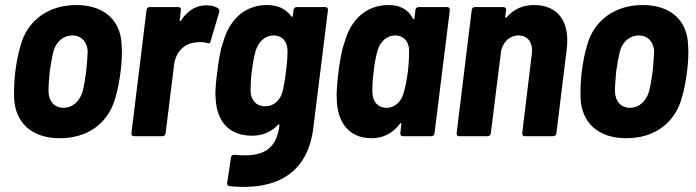

<svg xmlns="http://www.w3.org/2000/svg" viewBox="-20 -542 2771 764"><path d="M218 8C332 8 413 -54 440 -156C449 -185 456 -226 460 -258C464 -291 467 -333 464 -361C462 -459 396 -522 284 -522C171 -522 88 -459 62 -361C53 -333 45 -291 41 -258C37 -226 35 -184 36 -155C39 -54 106 8 218 8ZM233 -113C197 -113 175 -138 173 -176C173 -200 175 -229 178 -258C182 -287 187 -315 193 -339C204 -377 233 -401 268 -401C303 -401 326 -377 329 -339C328 -315 326 -287 323 -258C319 -230 315 -201 308 -176C296 -138 268 -113 233 -113Z M802 -521C757 -521 724 -497 700 -460C697 -456 694 -457 695 -462L700 -502C701 -509 696 -514 689 -514H576C569 -514 564 -509 563 -502L503 -12C502 -5 506 0 513 0H626C633 0 639 -5 639 -12L673 -286C679 -333 712 -367 751 -372C770 -376 791 -375 804 -371C811 -368 816 -369 818 -378L852 -493C854 -499 853 -505 848 -509C838 -515 823 -521 802 -521Z M1148 -502 1145 -479C1145 -475 1141 -473 1139 -477C1118 -507 1084 -522 1043 -522C954 -522 892 -464 867 -371C857 -346 849 -295 845 -259C840 -225 835 -175 838 -153C842 -50 900 -2 982 -2C1024 -2 1058 -16 1086 -45C1089 -49 1092 -47 1092 -43C1080 51 1029 86 913 74C905 74 900 77 899 85L884 186C883 193 886 198 894 199C1081 217 1205 148 1227 -35L1285 -502C1286 -509 1281 -514 1274 -514H1161C1154 -514 1149 -509 1148 -502ZM1104 -177C1095 -143 1070 -119 1035 -119C1000 -119 979 -143 977 -178C977 -200 978 -226 982 -259C986 -291 991 -318 998 -342C1009 -376 1035 -401 1069 -401C1103 -401 1123 -377 1124 -342C1124 -318 1123 -296 1118 -259C1114 -223 1110 -201 1104 -177Z M1633 -502 1629 -469C1628 -464 1625 -464 1623 -468C1604 -505 1571 -522 1527 -522C1435 -522 1374 -462 1350 -370C1340 -346 1332 -295 1327 -258C1323 -222 1318 -173 1320 -151C1321 -54 1369 8 1459 8C1503 8 1543 -11 1572 -50C1575 -54 1578 -53 1577 -48L1573 -12C1572 -5 1576 0 1583 0H1696C1703 0 1709 -5 1709 -12L1770 -502C1770 -509 1766 -514 1759 -514H1646C1639 -514 1634 -509 1633 -502ZM1586 -172C1577 -138 1552 -113 1518 -113C1484 -113 1464 -137 1462 -171C1461 -195 1462 -220 1467 -257C1471 -294 1476 -319 1483 -343C1493 -377 1520 -401 1553 -401C1586 -401 1606 -377 1608 -344C1608 -319 1607 -294 1603 -257C1598 -220 1593 -195 1586 -172Z M2105 -522C2065 -522 2027 -509 1997 -474C1993 -470 1990 -471 1990 -475L1994 -502C1995 -509 1990 -514 1983 -514H1870C1863 -514 1858 -509 1857 -502L1797 -12C1796 -5 1800 0 1807 0H1920C1927 0 1933 -5 1933 -12L1974 -340C1983 -377 2009 -401 2043 -401C2081 -401 2102 -372 2096 -326L2058 -12C2057 -5 2061 0 2068 0H2181C2188 0 2194 -5 2194 -12L2235 -346C2249 -456 2200 -522 2105 -522Z M2472 8C2586 8 2667 -54 2694 -156C2703 -185 2710 -226 2714 -258C2718 -291 2721 -333 2718 -361C2716 -459 2650 -522 2538 -522C2425 -522 2342 -459 2316 -361C2307 -333 2299 -291 2295 -258C2291 -226 2289 -184 2290 -155C2293 -54 2360 8 2472 8ZM2487 -113C2451 -113 2429 -138 2427 -176C2427 -200 2429 -229 2432 -258C2436 -287 2441 -315 2447 -339C2458 -377 2487 -401 2522 -401C2557 -401 2580 -377 2583 -339C2582 -315 2580 -287 2577 -258C2573 -230 2569 -201 2562 -176C2550 -138 2522 -113 2487 -113Z"/></svg>

Font: Barlow Semi Condensed
Style: Bold Italic
Weight: 700
Width: 4
Italic angle: -7°
Designer: Jeremy Tribby
Foundry: Tribby Type
Version: Version 1.422;hotconv 1.0.109;makeotfexe 2.5.65596